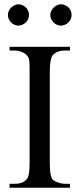

<svg xmlns="http://www.w3.org/2000/svg" viewBox="-20 -882 373 902"><path d="M24.9 0V-18.6H48.8Q69.3 -18.6 83.5 -24.2Q97.7 -29.8 107.4 -42.5Q119.1 -56.2 119.1 -117.7V-545.4Q119.1 -562.5 118.9 -574.5Q118.7 -586.4 117.7 -595Q116.7 -603.5 114.5 -609.4Q112.3 -615.2 108.4 -619.6Q99.1 -631.3 82.5 -637.9Q65.9 -644.5 48.8 -644.5H24.9V-662.1H308.6V-644.5H284.7Q245.6 -644.5 226.1 -620.6Q220.7 -612.3 217.3 -593.8Q213.9 -575.2 213.9 -545.4V-117.7Q213.9 -85.4 216.8 -67.9Q219.7 -50.3 225.1 -41.5Q227.5 -37.6 233.9 -33.4Q240.2 -29.3 248.8 -26.1Q257.3 -22.9 266.6 -20.8Q275.9 -18.6 284.7 -18.6H308.6V0ZM116.2 -812Q116.2 -801.8 112.3 -792.7Q108.4 -783.7 101.3 -776.9Q94.2 -770 85.2 -765.9Q76.2 -761.7 65.9 -761.7Q56.2 -761.7 47.4 -765.9Q38.6 -770 31.7 -777.1Q24.9 -784.2 21 -793.2Q17.1 -802.2 17.1 -812Q17.1 -821.3 21.2 -830.3Q25.4 -839.4 32.2 -846.2Q39.1 -853 47.9 -857.4Q56.6 -861.8 65.9 -861.8Q76.2 -861.8 85.2 -857.9Q94.2 -854 101.3 -847.2Q108.4 -840.3 112.3 -831.3Q116.2 -822.3 116.2 -812ZM316.4 -812Q316.4 -801.8 312.5 -792.7Q308.6 -783.7 301.5 -776.9Q294.4 -770 285.4 -765.9Q276.4 -761.7 266.1 -761.7Q255.9 -761.7 246.8 -765.9Q237.8 -770 231 -777.1Q224.1 -784.2 220.2 -793.2Q216.3 -802.2 216.3 -812Q216.3 -821.3 220.7 -830.3Q225.1 -839.4 231.9 -846.2Q238.8 -853 247.8 -857.4Q256.8 -861.8 266.1 -861.8Q276.4 -861.8 285.4 -857.9Q294.4 -854 301.5 -847.2Q308.6 -840.3 312.5 -831.3Q316.4 -822.3 316.4 -812Z"/></svg>

Font: Doulos SIL Viet
Style: Regular
Weight: 400
Designer: Walt Agee, Victor Gaultney, Peter Martin, Debbi Hosken, Becca Hirsbrunner
Foundry: SIL International
Version: Version 5.000